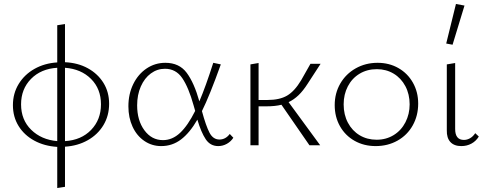

<svg xmlns="http://www.w3.org/2000/svg" viewBox="-20 -731 2452 966"><path d="M307 7V209L268 215V8Q203 4 152.5 -23.5Q102 -51 73.5 -97Q45 -143 45 -202Q45 -261 74 -308.5Q103 -356 153.5 -384.5Q204 -413 268 -417V-604L307 -610V-418Q372 -415 422 -387.5Q472 -360 500.5 -314Q529 -268 529 -209Q529 -149 500.5 -101.5Q472 -54 421.5 -25.5Q371 3 307 7ZM268 -21V-390Q186 -385 136 -334Q86 -283 86 -206Q86 -128 137 -78Q188 -28 268 -21ZM488 -206Q488 -284 438 -334Q388 -384 307 -390V-21Q389 -26 438.5 -77.5Q488 -129 488 -206Z M1154 -38Q1142 -19 1121.5 -7.5Q1101 4 1078 4Q1038 4 1015 -30.5Q992 -65 973 -129Q935 -63 891 -29.5Q847 4 791 4Q744 4 706 -22Q668 -48 647 -93.5Q626 -139 626 -196Q626 -258 650.5 -308Q675 -358 717.5 -386.5Q760 -415 812 -415Q882 -415 919.5 -364.5Q957 -314 983 -221Q1015 -296 1053 -415L1091 -407Q1034 -248 996 -172Q1016 -98 1034 -63.5Q1052 -29 1084 -29Q1115 -29 1136 -57ZM962 -173 954 -201Q929 -291 897 -338Q865 -385 810 -385Q771 -385 739 -361.5Q707 -338 688.5 -296Q670 -254 670 -201Q670 -125 706.5 -75.5Q743 -26 800 -26Q847 -26 886 -62.5Q925 -99 962 -173Z M1432 -217 1591 0H1537L1396 -204Q1365 -196 1319 -196H1281V0H1240V-407L1281 -414V-228H1326Q1387 -228 1424.5 -250Q1462 -272 1495 -327L1542 -410H1593L1528 -310Q1505 -274 1482 -252Q1459 -230 1432 -217Z M1664 -202Q1664 -262 1692 -310.5Q1720 -359 1769.5 -387Q1819 -415 1880 -415Q1938 -415 1984.5 -388.5Q2031 -362 2057.5 -315Q2084 -268 2084 -210Q2084 -149 2056.5 -100Q2029 -51 1980 -23.5Q1931 4 1870 4Q1811 4 1764 -22.5Q1717 -49 1690.5 -96Q1664 -143 1664 -202ZM2041 -206Q2041 -257 2019.5 -297.5Q1998 -338 1960.5 -360.5Q1923 -383 1876 -383Q1827 -383 1789 -360Q1751 -337 1730 -296.5Q1709 -256 1709 -206Q1709 -154 1730.5 -113.5Q1752 -73 1789.5 -50.5Q1827 -28 1875 -28Q1923 -28 1961 -51.5Q1999 -75 2020 -116Q2041 -157 2041 -206Z M2225 -512 2274 -711 2317 -703 2257 -506ZM2228 -76V-407L2270 -414V-82Q2270 -27 2314 -27Q2330 -27 2345 -35.5Q2360 -44 2371 -61L2389 -44Q2375 -21 2352 -8.5Q2329 4 2301 4Q2265 4 2246 -16.5Q2227 -37 2228 -76Z"/></svg>

Font: Ysabeau Infant Light
Style: Regular
Weight: 300
Designer: Christian Thalmann (Catharsis Fonts)
Version: Version 0.003